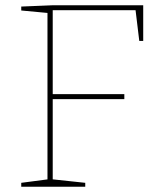

<svg xmlns="http://www.w3.org/2000/svg" viewBox="-20 -712 606 732"><path d="M61 0V-15L168 -29L161 -21V-670L168 -662L61 -672V-687L182 -692H526V-556H511L496 -680L504 -673H174L181 -680V-346L174 -353H454V-334H174L181 -341V-21L174 -29L305 -15V0Z"/></svg>

Font: Bitter Thin Thin
Style: Regular
Weight: 250
Version: Version 2.002